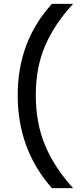

<svg xmlns="http://www.w3.org/2000/svg" viewBox="-20 -796 416 998"><path d="M250 182Q72 -19 72 -301Q72 -581 250 -776H360Q263 -671 214.5 -558Q166 -445 166 -301Q166 -157 214 -41.5Q262 74 360 182Z"/></svg>

Font: Cazoo Sans
Style: Regular
Weight: 400
Designer: Jonathan Barnbrook, Julián Moncada
Foundry: Barnbrook Fonts
Version: Version 2.000;Glyphs 3.3 (3337)